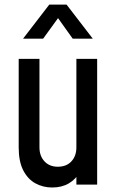

<svg xmlns="http://www.w3.org/2000/svg" viewBox="-20 -800 508 832"><path d="M206 12.5Q166.5 12.5 133.5 -5.5Q100.5 -23.5 80.8 -61.8Q61 -100 61 -161.5V-545H151V-161.5Q151 -124 172.8 -100.8Q194.5 -77.5 230.5 -77.5Q268 -77.5 289.5 -100.8Q311 -124 311 -161.5V-545H401V0H311V-76L326.5 -56Q309 -23.5 278.5 -5.5Q248 12.5 206 12.5ZM80 -632.5 193.5 -780H268.5L382 -632.5H295L231.5 -721.5L167 -632.5Z"/></svg>

Font: Mohave Medium
Style: Regular
Weight: 500
Designer: Gumpita Rahayu
Foundry: Tokotype
Version: Version 2.003